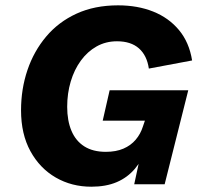

<svg xmlns="http://www.w3.org/2000/svg" viewBox="-20 -690 755 719"><path d="M322 9.2Q248.4 9.2 188.8 -25.2Q129.2 -59.6 94 -123.7Q58.8 -187.8 58.8 -276.8Q58.8 -356.8 82.8 -427.6Q106.8 -498.4 153 -553.2Q199.2 -608 266.8 -639Q334.4 -670 422 -670Q495.2 -670 553.6 -646.7Q612 -623.4 650.3 -577.4Q688.6 -531.4 699.4 -463.6L537.4 -433.2Q530.2 -482.6 500.1 -509Q470 -535.4 418.2 -535.4Q376 -535.4 341.7 -516.1Q307.4 -496.8 282.7 -462.9Q258 -429 244.8 -384.6Q231.6 -340.2 231.6 -290Q231.6 -238.2 247.6 -200.2Q263.6 -162.2 295.8 -141.8Q328 -121.4 376.4 -121.4Q414.4 -121.4 442.2 -133.4Q470 -145.4 488.2 -166.9Q506.4 -188.4 515 -215.8L522.6 -238H364.6L390.6 -352H685L596.6 0H482.6L516.2 -155.4L531.2 -139Q513.4 -91.4 485.3 -58.2Q457.2 -25 417 -7.9Q376.8 9.2 322 9.2Z"/></svg>

Font: Work Sans
Style: Italic
Weight: 400
Italic angle: -13°
Designer: Wei Huang
Foundry: Wei Huang
Version: Version 2.012